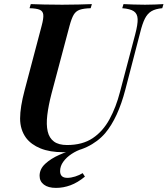

<svg xmlns="http://www.w3.org/2000/svg" viewBox="-20 -728 817 936"><path d="M639 -560Q652 -609 651 -635Q650 -661 632.5 -673Q615 -685 576 -688L582 -708Q600 -707 630.5 -706Q661 -705 687 -705Q712 -705 736 -706Q760 -707 777 -708L771 -688Q738 -685 718.5 -673.5Q699 -662 686.5 -637.5Q674 -613 663 -568L591 -291Q555 -153 493 -79Q457 -37 403.5 -11.5Q350 14 288 14Q223 14 177.5 -4.5Q132 -23 107 -56Q78 -96 78 -150.5Q78 -205 100 -288L183 -602Q193 -639 191 -656.5Q189 -674 173.5 -680.5Q158 -687 124 -688L130 -708Q154 -707 195.5 -706Q237 -705 283 -705Q324 -705 362 -706Q400 -707 428 -708L422 -688Q388 -687 369 -680.5Q350 -674 339.5 -656.5Q329 -639 319 -602L231 -271Q216 -213 210.5 -166.5Q205 -120 212.5 -87.5Q220 -55 243 -38Q266 -21 307 -21Q382 -21 432 -54.5Q482 -88 514 -147Q546 -206 565 -280ZM383 -3Q354 6 329 22.5Q304 39 288.5 60.5Q273 82 273 106Q273 139 308 139Q326 139 346.5 132.5Q367 126 383 116L394 133Q359 162 324 175Q289 188 253 188Q215 188 194 172Q173 156 173 129Q173 96 200.5 70.5Q228 45 270 26.5Q312 8 353 -3Z"/></svg>

Font: Playfair Display SemiBold
Style: Italic
Weight: 600
Italic angle: -14°
Designer: Claus Eggers Sørensen
Foundry: Claus Eggers Sørensen
Version: Version 1.203